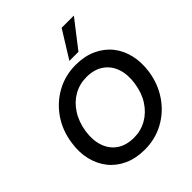

<svg xmlns="http://www.w3.org/2000/svg" viewBox="-258 -1108 1276 1276"><g transform="rotate(-45 380.0 -470.0)"><path d="M358 12Q275 12 211.5 -17Q148 -46 107.5 -97Q67 -148 50.5 -216Q34 -284 46 -363Q60 -465 114 -543.5Q168 -622 250 -667Q332 -712 430 -712Q513 -712 576.5 -683Q640 -654 681 -603Q722 -552 738 -483.5Q754 -415 743 -336Q728 -235 674 -156Q620 -77 538 -32.5Q456 12 358 12ZM364 -95Q428 -95 482.5 -126Q537 -157 573.5 -213.5Q610 -270 621 -347Q632 -422 612 -480Q592 -538 544 -571Q496 -604 424 -604Q359 -604 305 -573.5Q251 -543 214.5 -486.5Q178 -430 166 -353Q155 -278 175 -219.5Q195 -161 243 -128Q291 -95 364 -95ZM420 -760 539 -952H654L505 -760Z"/></g></svg>

Font: Host Grotesk SemiBold
Style: Italic
Weight: 600
Italic angle: -8°
Designer: Doğukan Karapınar based on Poppins by Indian Type Foundry, Jonny Pinhorn
Foundry: Element Type
Version: Version 1.001; ttfautohint (v1.8.4.7-5d5b)